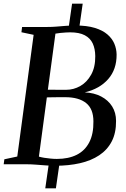

<svg xmlns="http://www.w3.org/2000/svg" viewBox="-33 -889 682 1039"><path d="M266 8Q241 8 214 6Q187 4 161.2 2Q135.5 0 114 0H-13L-9.5 -27L60.5 -42L149 -700.5L83 -714.5L86.5 -743H220.5Q248.5 -743 272.5 -745Q296.5 -747 321.2 -749Q346 -751 375.5 -751Q437.5 -751 480 -738Q522.5 -725 548.2 -702.8Q574 -680.5 585.8 -652.5Q597.5 -624.5 598 -594Q598.5 -513.5 552.5 -461Q506.5 -408.5 425.5 -389Q476 -387 514.2 -367Q552.5 -347 573.8 -313.2Q595 -279.5 595 -234.5Q595.5 -170 571.8 -124Q548 -78 504 -48.8Q460 -19.5 399.5 -5.8Q339 8 266 8ZM324.5 -403Q365.5 -403 401.5 -423.5Q437.5 -444 460.2 -484.8Q483 -525.5 482.5 -585.5Q482 -625 468.8 -653.8Q455.5 -682.5 425.8 -698.2Q396 -714 346.5 -714Q338 -714 323.8 -713.2Q309.5 -712.5 294 -710.8Q278.5 -709 267 -707L226 -403.5Q247 -403.5 272.5 -403.2Q298 -403 324.5 -403ZM274.5 -29Q337.5 -29 382 -51.2Q426.5 -73.5 450 -118.8Q473.5 -164 472.5 -232Q472.5 -300 432.8 -331.5Q393 -363 320.5 -363Q286 -363 263 -362.8Q240 -362.5 220.5 -362L177.5 -41.5Q189 -38 205.8 -35.2Q222.5 -32.5 240.8 -30.8Q259 -29 274.5 -29ZM212 130 233 -15.5H290.5L269.5 130ZM336.5 -726 357 -869H414.5L394 -726Z"/></svg>

Font: Merriweather 96pt Medium
Style: Italic
Weight: 500
Italic angle: -7.8°
Version: Version 2.101